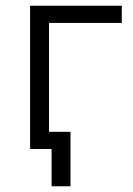

<svg xmlns="http://www.w3.org/2000/svg" viewBox="-20 -520 465 670"><path d="M85 -500H405V-440H151V-60H226V130H160V0H85Z"/></svg>

Font: PT Root UI
Style: Regular
Weight: 400
Designer: Vitaly Kuzmin
Foundry: ParaType Ltd.
Version: Version 2.001G